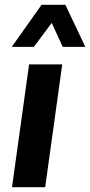

<svg xmlns="http://www.w3.org/2000/svg" viewBox="-20 -779 375 799"><path d="M30 0 101 -511H239L168 0ZM29 -584 153 -759H252L335 -584H241L169 -741H238L121 -584Z"/></svg>

Font: Chivo SemiBold
Style: Italic
Weight: 600
Italic angle: -8.05°
Designer: Hector Gatti
Foundry: Omnibus-Type
Version: Version 2.002